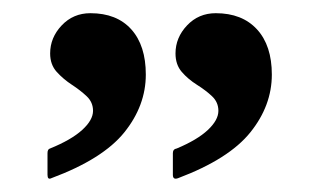

<svg xmlns="http://www.w3.org/2000/svg" viewBox="-20 -667 484 291"><path d="M250 -397Q242 -394 242 -402V-435Q242 -441 248 -442Q279 -455 295 -470Q311 -485 311 -499Q311 -512 301.5 -521Q292 -530 278.5 -538.5Q265 -547 255.5 -558Q246 -569 246 -586Q246 -610 263.5 -628.5Q281 -647 307 -647Q347 -647 369.5 -622.5Q392 -598 392 -554Q392 -507 359.5 -466.5Q327 -426 250 -397ZM58 -397Q52 -394 52 -402V-435Q52 -441 56 -442Q88 -455 104.5 -470Q121 -485 121 -499Q121 -512 111.5 -521Q102 -530 89 -538.5Q76 -547 66 -558Q56 -569 56 -586Q56 -610 73.5 -628.5Q91 -647 117 -647Q157 -647 179 -622.5Q201 -598 201 -554Q201 -507 168.5 -466.5Q136 -426 58 -397Z"/></svg>

Font: Noto Rashi Hebrew SemiBold
Style: Regular
Weight: 600
Version: Version 1.006